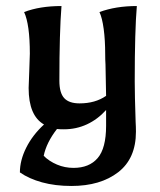

<svg xmlns="http://www.w3.org/2000/svg" viewBox="-20 -437 531 637"><path d="M46 135Q46 95 67 53Q88 11 126 -24Q75 -53 75 -145L77 -199L79 -259Q79 -356 60 -397Q112 -417 184 -417Q177 -330 177 -169Q177 -129 193 -111.5Q209 -94 244 -94Q296 -94 332 -119L330 -223Q329 -238 329 -257Q329 -304 324 -341Q319 -378 310 -397Q364 -417 434 -417Q427 -336 427 -167Q427 -122 430 -32Q431 -17 431 0Q431 89 372 134.5Q313 180 217 180Q163 180 119.5 168Q76 156 46 135ZM332 -20V-72Q304 -41 268.5 -24.5Q233 -8 192 -8Q177 -8 169 -9Q134 36 125 80Q143 98 169 109Q195 120 224 120Q276 120 304 87.5Q332 55 332 -20Z"/></svg>

Font: Mirza Medium
Style: Regular
Weight: 500
Designer: Arabic design by Kourosh Beigpour, Latin design by Eduardo Tunni, engineering by Lasse Fister
Version: Version 1.0010g